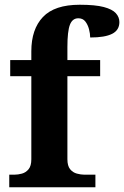

<svg xmlns="http://www.w3.org/2000/svg" viewBox="-20 -789 523 809"><path d="M19 0V-53H41Q56 -53 72.5 -57.5Q89 -62 100.5 -76Q112 -90 112 -118V-468H23V-536H112V-573Q112 -666 161 -717.5Q210 -769 316 -769Q381 -769 417 -759.5Q453 -750 468 -733.5Q483 -717 483 -696Q483 -662 452.5 -646.5Q422 -631 360 -631Q360 -647 355 -666Q350 -685 339.5 -698.5Q329 -712 310 -712Q285 -712 274.5 -684.5Q264 -657 264 -591V-536H402V-468H264V-118Q264 -90 275.5 -76Q287 -62 304 -57.5Q321 -53 335 -53H382V0Z"/></svg>

Font: Noto Naskh Arabic
Style: Bold
Weight: 700
Designer: Monotype Design Team, David Williams, Mohamad Dakak and Nizar Qandah
Foundry: Monotype Imaging Inc.
Version: Version 2.016